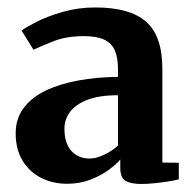

<svg xmlns="http://www.w3.org/2000/svg" viewBox="-20 -822 508 502"><path d="M349.5 -341Q322.5 -341 308.5 -349Q294.5 -357 294.5 -382.5V-405Q285 -393 264.5 -378Q244 -363 216.2 -352.2Q188.5 -341.5 155.5 -341.5Q119 -341.5 88.5 -356.5Q58 -371.5 39.5 -401.2Q21 -431 21 -473.5Q21 -511.5 41.5 -539.2Q62 -567 98.8 -584.8Q135.5 -602.5 184.2 -611.5Q233 -620.5 288.5 -621V-641Q288.5 -671 280.2 -690Q272 -709 252.8 -718.2Q233.5 -727.5 199 -727.5Q153.5 -727.5 120 -714.2Q86.5 -701 67.5 -692L36.5 -742Q46.5 -750 74.8 -764.5Q103 -779 143.5 -790.8Q184 -802.5 229.5 -802.5Q319.5 -802.5 362 -765.2Q404.5 -728 404.5 -642V-397L447.5 -396.5V-353Q438 -350.5 421 -347.8Q404 -345 384.8 -343Q365.5 -341 349.5 -341ZM214.5 -407.5Q231.5 -407.5 252.5 -417.5Q273.5 -427.5 288.5 -441.5V-573Q239.5 -573 208.5 -561Q177.5 -549 163 -529.2Q148.5 -509.5 148.5 -485.5Q148.5 -447 166.8 -427.2Q185 -407.5 214.5 -407.5Z"/></svg>

Font: Merriweather 28pt
Style: Bold
Weight: 700
Version: Version 2.100